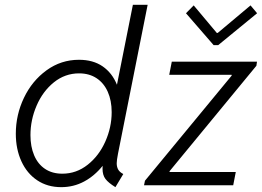

<svg xmlns="http://www.w3.org/2000/svg" viewBox="-20 -772 1091 800"><path d="M407.2 -69.3Q407.2 -77.1 407.7 -81.1Q374 -39.1 330.3 -15.6Q286.6 7.8 234.9 7.8Q177.7 7.8 135 -20.8Q92.3 -49.3 69.1 -100.1Q45.9 -150.9 45.9 -214.8Q45.9 -293.5 79.8 -364.5Q113.8 -435.5 174.1 -479.2Q234.4 -522.9 309.1 -522.9Q367.7 -522.9 407.5 -495.6Q447.3 -468.3 467.3 -418.9L533.7 -752H595.2L471.7 -131.8Q466.3 -104 466.3 -91.8Q466.3 -76.7 472.4 -65.7Q478.5 -54.7 493.7 -46.9L460.9 7.8Q431.6 -10.3 419.4 -26.4Q407.2 -42.5 407.2 -69.3ZM445.3 -304.7Q445.3 -353 429 -389.6Q412.6 -426.3 382.1 -446.3Q351.6 -466.3 309.6 -466.3Q251 -466.3 204.6 -429Q158.2 -391.6 132.6 -332Q106.9 -272.5 106.9 -209Q106.9 -161.1 122.3 -124.8Q137.7 -88.4 167.5 -68.4Q197.3 -48.3 239.7 -48.3Q298.3 -48.3 345.5 -85.7Q392.6 -123 418.9 -182.4Q445.3 -241.7 445.3 -304.7ZM584 -19 945.3 -457V-460.4H685.1L695.8 -515.1H1050.8L1048.3 -498L686.5 -58.6V-55.2H962.4L951.7 0H580.1ZM754.9 -716.8 787.1 -749.5 883.3 -634.8H887.2L1023.9 -749.5L1051.3 -716.8L889.2 -584H870.1Z"/></svg>

Font: Reddit Sans Vanilla Light
Style: Italic
Weight: 300
Italic angle: -11.25°
Designer: Stephen Hutchings
Version: Version 1.013